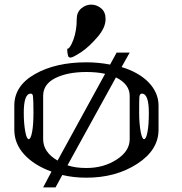

<svg xmlns="http://www.w3.org/2000/svg" viewBox="-20 -770 790 832"><path d="M437.5 -687.5Q437.5 -650.4 403.3 -610.4Q366.2 -567.4 333 -544.9Q295.9 -520.5 286.1 -520.5Q282.2 -520.5 278.3 -522.5Q276.4 -523.4 274.4 -530.3Q272.5 -538.1 272.5 -540Q272.5 -541 272 -543.9Q271.5 -546.9 271.5 -549.8V-558.6Q283.2 -558.6 297.9 -597.7Q312.5 -636.7 312.5 -687.5Q312.5 -716.8 332 -733.4Q351.6 -750 375 -750Q399.4 -750 418.9 -733.4Q437.5 -717.8 437.5 -687.5ZM625 -281.2Q625 -364.3 594.7 -364.3Q585.9 -364.3 584 -350.6Q583 -341.8 583 -281.2Q583 -234.4 589.8 -198.2Q595.7 -167 604.5 -167Q613.3 -167 619.1 -198.2Q625 -228.5 625 -281.2ZM123 -351.6Q122.1 -364.3 113.3 -364.3Q83 -364.3 83 -281.2Q83 -234.4 89.8 -198.2Q95.7 -167 104.5 -167Q113.3 -167 119.1 -198.2Q125 -228.5 125 -281.2Q125 -334 123 -351.6ZM667 -208Q667 -120.1 575.2 -60.5Q482.4 0 354.5 0Q298.8 0 250 -11.7L220.7 42H167L203.1 -26.4Q127.9 -53.7 85 -100.6Q42 -147.5 42 -208V-312.5Q42 -398.4 131.8 -449.2Q221.7 -500 354.5 -500Q406.2 -500 457 -490.2L485.4 -542H542L506.8 -479.5Q581.1 -457 624 -413.1Q667 -368.2 667 -312.5ZM542 -167V-354.5Q542 -405.3 482.4 -434.6L272.5 -53.7Q306.6 -42 354.5 -42Q429.7 -42 486.3 -79.1Q542 -115.2 542 -167ZM229.5 -74.2 435.5 -450.2Q399.4 -458 354.5 -458Q272.5 -458 219.7 -431.6Q167 -405.3 167 -354.5V-167Q167 -110.4 229.5 -74.2Z"/></svg>

Font: okolaksMetalik
Style: bold
Weight: 700
Width: 7
Version: Version 0.6